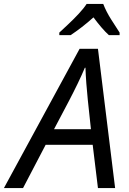

<svg xmlns="http://www.w3.org/2000/svg" viewBox="-77 -964 659 984"><path d="M-57 0 331 -714H425L513 0H425L398 -222H157L41 0ZM200 -302H389L373 -452Q369 -490 365.5 -536Q362 -582 361 -617H358Q342 -579 321 -535.5Q300 -492 277 -448ZM227 -784V-797Q244 -813 272 -839Q300 -865 326.5 -893.5Q353 -922 367 -944H452Q467 -905 492 -865.5Q517 -826 536 -797V-784H481Q463 -800 442.5 -824Q422 -848 402 -875Q372 -848 341.5 -824.5Q311 -801 285 -784Z"/></svg>

Font: Noto Sans IKEA
Style: Italic
Weight: 400
Italic angle: -12°
Designer: Monotype Design Team
Foundry: Monotype Imaging Inc.
Version: Version 2.001